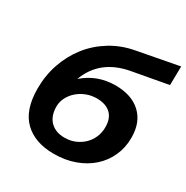

<svg xmlns="http://www.w3.org/2000/svg" viewBox="-175 -905 1029 1062"><g transform="rotate(30 340.0 -373.5)"><path d="M311 12Q189 12 121 -54.5Q53 -121 53 -257Q53 -341 79 -416Q105 -491 152 -551Q199 -611 266.5 -652.5Q334 -694 416 -709L680 -759L678 -639L448 -597Q273 -564 217 -412Q303 -487 419 -487Q522 -487 580.5 -432.5Q639 -378 639 -280Q639 -217 615 -163.5Q591 -110 547.5 -71Q504 -32 443.5 -10Q383 12 311 12ZM317 -95Q354 -95 384.5 -108Q415 -121 437.5 -143Q460 -165 472.5 -194.5Q485 -224 485 -258Q485 -315 453.5 -344Q422 -373 365 -373Q330 -373 298.5 -360.5Q267 -348 243.5 -327Q220 -306 206.5 -279Q193 -252 193 -223Q193 -162 226.5 -128.5Q260 -95 317 -95Z"/></g></svg>

Font: Argentum Sans Medium
Style: Italic
Weight: 500
Italic angle: -11°
Designer: Julieta Ulanovsky (font), Cristiano Sobral (main changes and remaster)
Foundry: Julieta Ulanovsky (font), Cristiano Sobral (main changes and remaster)
Version: Version 2.007;June 15, 2022;FontCreator 14.0.0.2814 64-bit; 